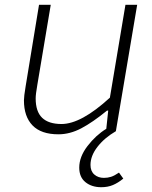

<svg xmlns="http://www.w3.org/2000/svg" viewBox="-20 -548 634 802"><path d="M311 152Q311 107 345.5 62Q380 17 424 -10L432 -86H427Q367 -37 319.5 -12Q272 13 224 13Q152 13 116 -24Q80 -61 80 -129Q80 -145 87 -187L143 -528H192L136 -194Q129 -154 129 -137Q129 -82 156 -56Q183 -30 237 -30Q319 -30 439 -140L504 -528H553L464 0Q416 28 387 65.5Q358 103 358 141Q358 167 374 181Q390 195 414 195Q430 195 444 190.5Q458 186 477 173L495 198Q473 216 451.5 225Q430 234 403 234Q363 234 337 213Q311 192 311 152Z"/></svg>

Font: Nebula Sans Light
Style: Regular
Weight: 300
Italic angle: -9°
Designer: Paul D. Hunt for Adobe (as Source Sans)
Foundry: Nebula Entertainment & Broadcasting LLC
Version: Version 1.010